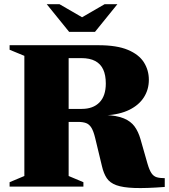

<svg xmlns="http://www.w3.org/2000/svg" viewBox="-20 -904 818 930"><path d="M376 -376.5Q431 -376.5 461.8 -408Q492.5 -439.5 492.5 -499.5Q492.5 -540 480 -567.2Q467.5 -594.5 441.2 -608.5Q415 -622.5 374 -622.5H140.5L190 -685H456.5Q546 -685 599.5 -662.5Q653 -640 677 -602Q701 -564 701 -517.5Q701 -470.5 677.2 -433Q653.5 -395.5 606.8 -372.2Q560 -349 489.5 -345V-347Q546.5 -344.5 580 -330.5Q613.5 -316.5 631.8 -291.5Q650 -266.5 660.5 -230L694.5 -111Q703.5 -80 713.8 -65Q724 -50 739.2 -45.5Q754.5 -41 778 -41V1.5Q687.5 8.5 631.2 6.5Q575 4.5 543.5 -7Q512 -18.5 497 -41.2Q482 -64 474 -98.5L441 -235.5Q433 -268.5 422.8 -285.2Q412.5 -302 397 -307.8Q381.5 -313.5 358 -313.5H182L131 -376.5ZM312.5 -685V-51.5L384 -21.5V0H26.5V-21.5L98 -51.5V-633.5L26.5 -663V-685ZM398 -808.5H357L486.5 -883.5H548.5L440 -749.5H315L206.5 -883.5H268.5Z"/></svg>

Font: Newsreader 36pt ExtraBold
Style: Regular
Weight: 800
Designer: Hugues Gentile
Foundry: Production Type
Version: Version 1.003